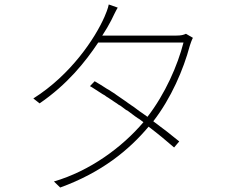

<svg xmlns="http://www.w3.org/2000/svg" viewBox="-20 -813 1040 858"><path d="M644 -247C686 -215 725 -183 758 -154L781 -181C746 -210 707 -240 665 -271C745 -374 800 -503 828 -608C830 -615 837 -635 842 -644L811 -662C800 -657 790 -654 767 -654H437C453 -678 466 -701 477 -722C485 -738 496 -762 506 -779L466 -793C463 -776 452 -749 447 -738C405 -642 297 -479 129 -373L157 -351C281 -436 361 -536 419 -623H800C774 -521 718 -393 639 -291C631 -297 623 -302 615 -308L602 -317C594 -323 586 -329 578 -335L566 -343C564 -344 563 -345 562 -346L553 -352L545 -358C530 -368 515 -379 500 -389L492 -395C483 -400 475 -406 467 -411L458 -416C440 -428 422 -439 403 -450L382 -428C383 -427 384 -427 386 -426L394 -421C409 -411 424 -402 439 -392L448 -387L456 -381C462 -378 467 -374 473 -370L481 -365C482 -364 484 -363 485 -362L494 -356C499 -353 505 -349 510 -345L519 -340C524 -336 530 -332 535 -328L543 -322L552 -317C553 -316 554 -315 556 -314L564 -308C571 -303 578 -298 584 -293L593 -287C595 -285 598 -283 601 -282L609 -276C613 -273 617 -270 621 -267C526 -155 382 -49 221 -2L249 25C434 -42 557 -143 644 -247Z"/></svg>

Font: Glow Sans SC Normal ExtraLight
Style: Regular
Weight: 200
Designer: Ryoko NISHIZUKA (kana, bopomofo & ideographs); Paul D. Hunt (Latin, Greek & Cyrillic); Sandoll Communications, Soo-young
Version: Version 0.93